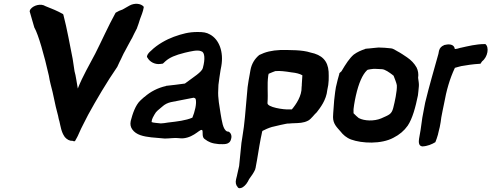

<svg xmlns="http://www.w3.org/2000/svg" viewBox="-20 -734 2565 1002"><path d="M135 -674C144 -645 151 -616 159 -591V-590L160 -589C180 -554 211 -446 235 -339C238 -324 240 -308 244 -295C260 -238 266 -191 281 -138C284 -130 285 -115 290 -101C296 -76 300 -44 317 -21V-20C330 -5 344 2 359 1C359 1 363 3 364 3H371C379 -13 383 -16 392 -38C408 -75 420 -94 440 -135C481 -210 538 -307 592 -385L604 -411C615 -431 621 -449 633 -469C644 -489 655 -511 667 -532L668 -533C676 -549 684 -567 693 -583L694 -584V-585C700 -602 706 -617 711 -635C716 -649 727 -674 730 -695V-699C715 -717 681 -719 656 -705L619 -684C609 -681 595 -675 584 -668L582 -665C544 -596 513 -525 477 -454C446 -394 413 -340 386 -272C381 -297 376 -340 369 -362C366 -380 363 -399 360 -422H359L360 -423C345 -497 330 -584 311 -656L310 -659L308 -661C280 -677 250 -689 217 -702C194 -717 156 -707 140 -687C137 -684 136 -680 135 -676Z M662 -101C659 -86 661 -72 670 -59C691 -29 729 -22 771 -17H772L840 -11C865 -11 893 -16 913 -13C920 -12 927 -12 933 -12H934C999 -17 1030 -73 1037 -51C1039 -42 1033 -16 1050 -7C1067 6 1085 15 1121 18H1122C1146 18 1179 24 1186 -9C1191 -24 1186 -40 1173 -47H1172L1165 -48C1143 -58 1138 -103 1131 -142C1126 -177 1116 -223 1119 -265L1120 -291C1122 -311 1128 -348 1131 -368L1135 -389C1148 -463 1124 -528 1076 -554C1057 -565 1040 -567 1011 -567C965 -567 932 -558 887 -542C849 -528 801 -502 768 -469C762 -464 749 -453 747 -439V-436L749 -434C761 -411 788 -397 815 -400L830 -402C835 -406 842 -413 844 -415C866 -434 893 -446 945 -459C976 -466 1010 -475 1029 -467L1030 -466H1031C1049 -462 1051 -424 1039 -381V-380C1034 -358 990 -332 945 -298C913 -293 880 -290 847 -286L846 -285C805 -276 765 -256 734 -228H733C726 -221 720 -216 713 -210V-209H712C687 -185 672 -141 662 -102ZM771 -97 773 -109C774 -114 779 -124 786 -136C796 -155 807 -160 826 -177C840 -190 855 -197 872 -201C912 -209 952 -217 990 -224C992 -224 997 -223 1001 -218C1008 -194 996 -149 984 -120C949 -105 904 -100 861 -95H860C842 -92 828 -90 819 -90C804 -92 778 -93 771 -97Z M1283 -345C1280 -328 1275 -303 1272 -278V-277C1270 -257 1269 -238 1267 -221C1261 -157 1257 -89 1245 -20L1240 12L1232 92C1231 105 1230 117 1228 132C1225 147 1221 164 1217 181V182C1216 188 1213 195 1212 202C1208 218 1211 232 1220 242C1225 252 1239 248 1247 243C1262 233 1271 220 1280 201C1292 185 1305 166 1311 152L1312 149C1313 145 1312 145 1314 143V141C1324 91 1331 38 1341 -13C1343 -24 1346 -34 1348 -47C1348 -48 1349 -49 1350 -51C1363 -58 1381 -66 1401 -72H1402C1402 -72 1487 -93 1486 -89C1496 -90 1505 -91 1515 -91C1540 -92 1564 -92 1587 -104L1589 -105C1605 -114 1620 -137 1633 -148C1651 -171 1683 -212 1688 -264C1697 -300 1696 -331 1695 -360C1691 -417 1660 -448 1600 -460C1558 -474 1493 -473 1443 -473C1398 -471 1365 -463 1333 -447C1309 -427 1293 -401 1287 -368ZM1380 -340 1382 -349C1382 -349 1421 -366 1420 -363C1439 -365 1467 -362 1503 -356H1504C1524 -354 1545 -349 1558 -341L1555 -294C1555 -289 1555 -284 1554 -280V-278C1555 -234 1526 -190 1503 -163H1489C1463 -161 1372 -174 1376 -197V-198C1380 -248 1373 -290 1380 -340Z M1733 -279C1730 -263 1728 -246 1726 -228L1724 -211L1719 -144C1719 -137 1718 -131 1718 -123C1718 -87 1739 -69 1757 -48C1770 -31 1788 -15 1812 -6C1869 15 1970 19 2033 -15C2065 -31 2090 -53 2106 -76L2107 -77C2133 -115 2149 -177 2161 -236C2163 -249 2164 -265 2166 -285C2167 -298 2164 -312 2162 -328C2165 -347 2162 -366 2154 -382C2142 -403 2126 -420 2104 -435C2092 -443 2069 -459 2051 -468H2050V-469C2043 -471 2035 -481 2017 -482C1999 -484 1976 -486 1956 -486H1955C1939 -484 1928 -484 1905 -481C1900 -481 1891 -480 1886 -479H1885V-478C1864 -471 1845 -463 1826 -449C1804 -430 1785 -401 1762 -362L1751 -352V-349C1746 -331 1739 -308 1733 -279ZM1828 -187C1831 -203 1833 -218 1837 -234C1852 -301 1872 -345 1895 -367L1899 -370C1902 -371 1909 -372 1915 -373H1916C1930 -376 1951 -374 1972 -373C1989 -373 2013 -355 2029 -343V-342H2030C2032 -341 2033 -340 2034 -339C2040 -323 2049 -302 2051 -289C2052 -273 2049 -252 2045 -229C2041 -208 2037 -189 2032 -170C2023 -137 2011 -135 1969 -116C1933 -101 1882 -102 1852 -118C1846 -123 1833 -134 1825 -143C1824 -156 1825 -172 1828 -187Z M2184 -120C2181 -96 2178 -75 2175 -56L2167 -10C2165 4 2163 27 2183 30H2185C2210 29 2234 19 2252 8C2256 -2 2262 -18 2266 -33V-34C2267 -41 2273 -61 2275 -71C2279 -90 2281 -105 2283 -121C2288 -146 2291 -164 2297 -191C2310 -263 2327 -323 2354 -380C2362 -382 2374 -386 2387 -389C2414 -394 2449 -399 2482 -401H2487L2496 -414C2526 -437 2534 -488 2513 -504H2509C2465 -504 2422 -493 2386 -485H2385C2354 -476 2352 -476 2352 -485C2345 -504 2321 -505 2298 -499V-498H2297C2285 -493 2275 -485 2271 -469L2268 -453C2245 -370 2220 -286 2199 -199L2194 -173Z"/></svg>

Font: Vapor
Style: BdObl
Weight: 700
Foundry: Cannot Into Space Fonts
Version: Version 0.179